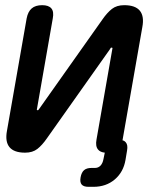

<svg xmlns="http://www.w3.org/2000/svg" viewBox="-20 -580 640 742"><path d="M7 -75 83 -509Q88 -535 102.5 -547.5Q117 -560 143 -560Q168 -560 178.5 -547.5Q189 -535 184 -509L123 -160Q122 -157 122.5 -155.5Q123 -154 126 -154Q128 -154 129 -156L132 -160L376 -505Q394 -531 412.5 -545.5Q431 -560 460 -560Q503 -560 520.5 -538.5Q538 -517 530 -475L454 -41Q454 -39 453 -38Q461 -36 466 -30Q475 -20 471 2L465 38Q457 85 423.5 113.5Q390 142 341 142H322Q303 142 295.5 133Q288 124 291.5 105Q295 86 305 77.5Q315 69 334 69H347Q360 69 368.5 60Q377 51 380 34L385 10Q367 8 359 -2Q348 -15 353 -41L414 -390Q415 -393 414.5 -394.5Q414 -396 411 -396Q409 -396 408 -395L405 -390L161 -45Q143 -19 124.5 -4.5Q106 10 77 10Q34 10 16.5 -11.5Q-1 -33 7 -75Z"/></svg>

Font: Maple Mono Medium
Style: Italic
Weight: 500
Italic angle: -10°
Monospace: yes
Designer: subframe7536
Version: Version 7.000